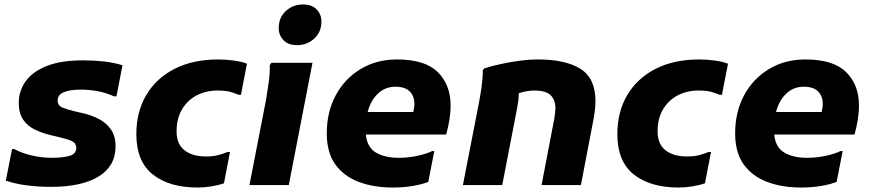

<svg xmlns="http://www.w3.org/2000/svg" viewBox="-20 -828 3891 859"><path d="M34 -161H44Q77 -143 122 -132.5Q167 -122 212 -122Q260 -122 290.5 -130.5Q321 -139 321 -166Q321 -188 301 -197Q281 -206 246 -214L212 -222Q169 -232 135.5 -248.5Q102 -265 83 -293.5Q64 -322 64 -368Q64 -421 94.5 -464Q125 -507 188.5 -532.5Q252 -558 352 -558Q400 -558 445 -553Q490 -548 528 -536L501 -397H490Q452 -414 415 -420.5Q378 -427 341 -427Q293 -427 265.5 -415.5Q238 -404 238 -378Q238 -356 259 -347Q280 -338 314 -330L349 -322Q389 -313 422.5 -295.5Q456 -278 476.5 -248.5Q497 -219 497 -173Q497 -85 421.5 -38.5Q346 8 208 8Q154 8 101.5 1.5Q49 -5 6 -20Z M590 -228Q590 -328 634.5 -403Q679 -478 761 -520Q843 -562 957 -562Q991 -562 1027 -557Q1063 -552 1085 -543L1058 -404H1047Q1032 -411 1010 -417Q988 -423 953 -423Q902 -423 860.5 -401.5Q819 -380 794.5 -339Q770 -298 770 -240Q770 -184 805 -156Q840 -128 902 -128Q933 -128 956 -134Q979 -140 998 -148H1009L982 -8Q956 1 924.5 6Q893 11 865 11Q737 11 663.5 -47.5Q590 -106 590 -228Z M1310 -626Q1269 -626 1248 -648.5Q1227 -671 1227 -702Q1227 -750 1259 -779Q1291 -808 1335 -808Q1376 -808 1397 -785.5Q1418 -763 1418 -732Q1418 -684 1385.5 -655Q1353 -626 1310 -626ZM1096 0 1170 -380Q1176 -415 1182 -458Q1188 -501 1187 -536L1194 -547H1378L1272 0Z M1737 11Q1652 11 1585.5 -14Q1519 -39 1480.5 -92Q1442 -145 1442 -231Q1442 -328 1482.5 -402.5Q1523 -477 1594 -519.5Q1665 -562 1756 -562Q1882 -562 1939 -505Q1996 -448 1996 -356Q1996 -325 1990.5 -291Q1985 -257 1976 -226H1617Q1622 -170 1661 -146Q1700 -122 1765 -122Q1807 -122 1848 -131Q1889 -140 1913 -152H1923L1896 -14Q1864 -2 1823.5 4.5Q1783 11 1737 11ZM1749 -440Q1703 -440 1670.5 -409Q1638 -378 1625 -327H1829Q1831 -336 1832.5 -345Q1834 -354 1834 -363Q1834 -398 1813 -419Q1792 -440 1749 -440Z M2051 0 2122 -364Q2129 -400 2134.5 -439Q2140 -478 2140 -514L2147 -522Q2177 -532 2218 -541Q2259 -550 2303 -556Q2347 -562 2387 -562Q2510 -562 2577 -520Q2644 -478 2644 -376Q2644 -359 2642 -339.5Q2640 -320 2636 -298L2579 0H2403L2460 -298Q2462 -311 2463.5 -323Q2465 -335 2465 -343Q2465 -381 2443.5 -402Q2422 -423 2371 -423Q2352 -423 2334 -419.5Q2316 -416 2301 -411Q2301 -394 2298.5 -375Q2296 -356 2292 -336L2227 0Z M2742 -228Q2742 -328 2786.5 -403Q2831 -478 2913 -520Q2995 -562 3109 -562Q3143 -562 3179 -557Q3215 -552 3237 -543L3210 -404H3199Q3184 -411 3162 -417Q3140 -423 3105 -423Q3054 -423 3012.5 -401.5Q2971 -380 2946.5 -339Q2922 -298 2922 -240Q2922 -184 2957 -156Q2992 -128 3054 -128Q3085 -128 3108 -134Q3131 -140 3150 -148H3161L3134 -8Q3108 1 3076.5 6Q3045 11 3017 11Q2889 11 2815.5 -47.5Q2742 -106 2742 -228Z M3564 11Q3479 11 3412.5 -14Q3346 -39 3307.5 -92Q3269 -145 3269 -231Q3269 -328 3309.5 -402.5Q3350 -477 3421 -519.5Q3492 -562 3583 -562Q3709 -562 3766 -505Q3823 -448 3823 -356Q3823 -325 3817.5 -291Q3812 -257 3803 -226H3444Q3449 -170 3488 -146Q3527 -122 3592 -122Q3634 -122 3675 -131Q3716 -140 3740 -152H3750L3723 -14Q3691 -2 3650.5 4.5Q3610 11 3564 11ZM3576 -440Q3530 -440 3497.5 -409Q3465 -378 3452 -327H3656Q3658 -336 3659.5 -345Q3661 -354 3661 -363Q3661 -398 3640 -419Q3619 -440 3576 -440Z"/></svg>

Font: Kufam
Style: Bold Italic
Weight: 700
Italic angle: -11°
Designer: Artur Schmal
Foundry: Original Type
Version: Version 1.301; ttfautohint (v1.8.3)